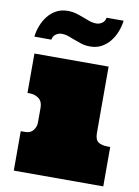

<svg xmlns="http://www.w3.org/2000/svg" viewBox="-85 -811 631 869"><g transform="rotate(10 230.5 -377.0)"><path d="M380.9 -538.1V-233.9Q380.9 -201.2 397 -191.2Q413.1 -181.2 438 -181.2H451.2V0H40V-181.2H59.1Q85 -181.2 97.4 -197.5Q109.9 -213.9 109.9 -232.9V-301.8Q109.9 -330.1 92 -343.5Q74.2 -356.9 50.8 -356.9H40V-538.1ZM145.5 -647.5Q132.3 -647.5 119.9 -638.9Q107.4 -630.4 104.5 -613.3H26.4Q29.3 -639.6 39.3 -665Q49.3 -690.4 65.4 -710.4Q81.5 -730.5 104 -742.4Q126.5 -754.4 155.3 -754.4Q177.2 -754.4 195.3 -749Q213.4 -743.7 229 -737.5Q244.6 -731.4 260 -726.1Q275.4 -720.7 292.5 -720.7Q305.7 -720.7 318.1 -729Q330.6 -737.3 333.5 -754.4H411.6Q408.7 -728.5 398.7 -703.1Q388.7 -677.7 372.6 -657.7Q356.4 -637.7 334 -625.5Q311.5 -613.3 282.2 -613.3Q259.3 -613.3 241.9 -618.9Q224.6 -624.5 208.5 -630.6Q192.4 -636.7 177.5 -642.1Q162.6 -647.5 145.5 -647.5Z"/></g></svg>

Font: Ultra
Style: Regular
Weight: 400
Designer: Astigmatic (AOETI)
Foundry: Astigmatic (AOETI)
Version: Version 1.001